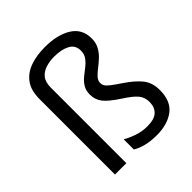

<svg xmlns="http://www.w3.org/2000/svg" viewBox="-210 -903 1051 1051"><g transform="rotate(-45 315.5 -377.5)"><path d="M522 -617Q522 -583 508 -557.5Q494 -532 473 -512.5Q452 -493 431 -477Q410 -461 396 -445.5Q382 -430 382 -412Q382 -399 388.5 -388Q395 -377 414 -362.5Q433 -348 470 -323Q524 -287 555 -249.5Q586 -212 586 -153Q586 -68 534.5 -29Q483 10 400 10Q353 10 317 1Q281 -8 255 -24V-103Q281 -87 319 -74Q357 -61 397 -61Q452 -61 476 -84Q500 -107 500 -147Q500 -183 479.5 -208Q459 -233 406 -267Q343 -308 320 -337.5Q297 -367 297 -407Q297 -438 310.5 -460Q324 -482 344.5 -498.5Q365 -515 385.5 -531Q406 -547 419.5 -566Q433 -585 433 -612Q433 -654 397.5 -673Q362 -692 306 -692Q271 -692 240.5 -682.5Q210 -673 191.5 -650Q173 -627 173 -584V0H85V-584Q85 -651 114 -690.5Q143 -730 193 -747.5Q243 -765 306 -765Q403 -765 462.5 -728Q522 -691 522 -617Z"/></g></svg>

Font: Noto Sans Tifinagh Adrar
Style: Regular
Weight: 400
Designer: JamraPatel
Foundry: JamraPatel LLC
Version: Version 2.006; ttfautohint (v1.8.4.7-5d5b)